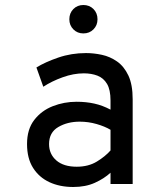

<svg xmlns="http://www.w3.org/2000/svg" viewBox="-20 -735 656 767"><path d="M272.5 12Q219 12 177.5 -7.2Q136 -26.5 112 -64.5Q88 -102.5 88 -159.5Q88 -218.5 116.8 -255.8Q145.5 -293 190.8 -310.8Q236 -328.5 286 -328.5Q324 -328.5 356.8 -321.2Q389.5 -314 421.5 -297V-333.5Q421.5 -376.5 407.5 -400Q393.5 -423.5 369.2 -432.8Q345 -442 315 -442Q273.5 -442 230 -426.2Q186.5 -410.5 153 -388.5L125.5 -465.5Q160.5 -487 212.8 -505Q265 -523 323.5 -523Q354.5 -523 387 -516Q419.5 -509 447.5 -489.5Q475.5 -470 492.8 -433.5Q510 -397 510 -338.5V0H421.5V-45Q396 -21.5 359 -4.8Q322 12 272.5 12ZM286.5 -69Q333 -69 366.8 -89.5Q400.5 -110 421.5 -134V-216.5Q399 -230 366 -239.5Q333 -249 298.5 -249Q249.5 -249 212.8 -227.5Q176 -206 176 -159.5Q176 -119.5 205 -94.2Q234 -69 286.5 -69ZM313 -601.5Q289 -601.5 273 -617.8Q257 -634 257 -658Q257 -682.5 273 -698.8Q289 -715 313 -715Q337.5 -715 353.5 -698.8Q369.5 -682.5 369.5 -658Q369.5 -634 353.5 -617.8Q337.5 -601.5 313 -601.5Z"/></svg>

Font: Overpass Mono Medium
Style: Regular
Weight: 500
Monospace: yes
Designer: Delve Withrington, Dave Bailey
Foundry: Delve Fonts LLC
Version: Version 4.000